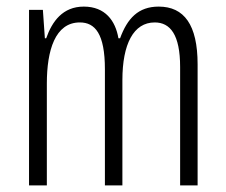

<svg xmlns="http://www.w3.org/2000/svg" viewBox="-20 -562 685 582"><path d="M461 -542C399 -542 366 -506 344 -446H339C330 -499 299 -542 234 -542C170 -542 138 -497 120 -446H116L110 -532H68V0H122V-309C122 -409 147 -494 222 -494C268 -494 298 -460 298 -352V0H351V-319C351 -429 385 -494 449 -494C496 -494 526 -457 526 -359V0H579V-367C579 -487 538 -542 461 -542Z"/></svg>

Font: Noto Sans Lao ExtraCondensed Light
Style: Regular
Weight: 300
Width: 2
Designer: Monotype Design Team
Foundry: Monotype Imaging Inc.
Version: Version 2.003